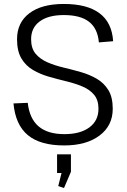

<svg xmlns="http://www.w3.org/2000/svg" viewBox="-20 -727 640 969"><path d="M304 7Q183 7 120.5 -45Q58 -97 48 -205L120 -208Q129 -128 175 -89Q221 -50 305 -50Q385 -50 431 -84Q477 -118 477 -178Q477 -222 455 -248.5Q433 -275 396 -290.5Q359 -306 315.5 -316.5Q272 -327 228 -339.5Q184 -352 147 -373.5Q110 -395 88 -432Q66 -469 66 -529Q66 -613 128 -660Q190 -707 302 -707Q420 -707 482.5 -660Q545 -613 551 -519L479 -513Q473 -583 429.5 -617Q386 -651 302 -651Q224 -651 180.5 -619Q137 -587 137 -529Q137 -483 159.5 -456Q182 -429 218.5 -413Q255 -397 299 -386.5Q343 -376 387 -363.5Q431 -351 467.5 -330Q504 -309 526.5 -273Q549 -237 549 -178Q549 -93 482.5 -43Q416 7 304 7ZM338 52V140L303 222L274 212L302 100L332 146H268V52Z"/></svg>

Font: Pathway Extreme 28pt Light
Style: Regular
Weight: 300
Designer: Eduardo Rodriguez Tunni
Foundry: Eduardo Rodriguez Tunni
Version: Version 1.001;gftools[0.9.26]